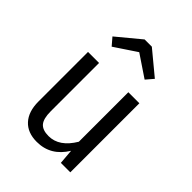

<svg xmlns="http://www.w3.org/2000/svg" viewBox="-226 -905 1034 1034"><g transform="rotate(45 290.5 -388.5)"><path d="M484 0H412L405 -85Q346 12 240 12Q170 12 131.5 -30Q93 -72 93 -149V-526H177V-158Q177 -102 197 -78.5Q217 -55 263 -55Q344 -55 400 -149V-526H484ZM127 -678 261 -789H316L450 -678L414 -636L289 -720L163 -636Z"/></g></svg>

Font: FiraSans
Style: Regular
Weight: 350
Designer: Carrois Corporate & Edenspiekermann AG
Foundry: Carrois Corporate GbR & Edenspiekermann AG
Version: Version 3.106;PS 003.106;hotconv 1.0.70;makeotf.lib2.5.58329